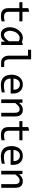

<svg xmlns="http://www.w3.org/2000/svg" viewBox="1830 -2560 739 4438"><g transform="rotate(90 2199.0 -340.5)"><path d="M473.1 -6.8V-80.1C453 -74.9 433.6 -71 415 -68.6C396.5 -66.2 379.4 -64.9 363.8 -64.9C327.3 -64.9 299.7 -73.6 281 -91.1C262.3 -108.5 252.9 -134.8 252.9 -169.9V-418.9H473.1V-490.2H252.9V-647L168 -625V-490.2H30.8V-418.9H168V-163.1C168 -105.5 183.1 -62.7 213.4 -34.9C243.7 -7.1 289.6 6.8 351.1 6.8C372.2 6.8 393.1 5.8 413.6 3.7C434.1 1.5 453.9 -2 473.1 -6.8Z M694.3 -232.9C703.1 -288.2 718.9 -330.5 741.7 -359.6C764.5 -388.8 793.1 -409.8 827.6 -422.9C853.4 -427.4 874.2 -427.2 890.1 -422.4C906.1 -417.5 920.6 -411.9 933.6 -405.8V-178.2C907.2 -140.5 882.1 -112 858.2 -92.8C834.2 -73.6 811.5 -64 790 -64C773.1 -64 758.4 -68 745.8 -76.2C733.3 -84.3 722.9 -95.9 714.6 -111.1C706.3 -126.2 699.6 -142.7 694.6 -160.6C689.5 -178.5 689.5 -202.6 694.3 -232.9ZM939.5 -89.8 940.9 -65.9 942.9 0H1019V-499L943.8 -480C925.6 -485.5 910.8 -490.1 899.4 -493.7C888 -497.2 871.4 -499.3 849.6 -500C804 -495.4 768.5 -483.4 742.9 -463.9C717.4 -444.3 696.2 -424.4 679.4 -404.1C662.7 -383.7 647.1 -356.3 632.8 -321.8C618.5 -287.3 610 -247.1 607.4 -201.2C608.1 -177.4 611 -153.1 616.2 -128.2C621.4 -103.3 631.1 -80.1 645.3 -58.6C659.4 -37.1 677.1 -20.5 698.2 -8.8C719.4 2.9 744.3 8.8 772.9 8.8C836.8 8.8 880.2 -7.6 903.3 -40.5C920.9 -61.7 932.9 -78.1 939.5 -89.8Z M1266.1 -619.1 1266.6 -163.1C1269.5 -113.6 1283.4 -74.5 1308.1 -45.9C1335.4 -13.3 1374.5 2.9 1425.3 2.9H1529.8V-68.4H1433.6C1405.9 -68.4 1385.3 -78.3 1371.6 -98.1C1359.5 -114.7 1352.9 -138.7 1351.6 -169.9L1351.1 -690.4H1128.9V-619.1Z M2141.6 -271C2141.6 -305.8 2137 -337.3 2127.7 -365.5C2118.4 -393.6 2104.7 -417.6 2086.7 -437.3C2068.6 -456.9 2046.4 -472.2 2020 -482.9C1993.7 -493.7 1963.4 -499 1929.2 -499C1894 -499 1862.6 -492.2 1835 -478.5C1807.3 -464.8 1783.9 -446.4 1764.9 -423.1C1745.8 -399.8 1731.4 -372.8 1721.4 -342C1711.5 -311.3 1706.5 -278.6 1706.5 -244.1C1706.5 -204.4 1711.2 -168.9 1720.5 -137.5C1729.7 -106 1744.1 -79.5 1763.4 -57.9C1782.8 -36.2 1807.6 -19.7 1837.9 -8.3C1868.2 3.1 1904.3 8.8 1946.3 8.8C1977.5 8.8 2007.7 6.8 2036.9 2.7C2066 -1.4 2092.1 -6.7 2115.2 -13.2V-83C2104.8 -80.1 2093.5 -77.4 2081.3 -75C2069.1 -72.5 2056.3 -70.3 2043 -68.4C2029.6 -66.4 2015.8 -64.9 2001.5 -63.7C1987.1 -62.6 1972.8 -62 1958.5 -62C1905.8 -62 1865.4 -75.4 1837.4 -102.3C1809.4 -129.2 1795.4 -167.6 1795.4 -217.8H2139.6C2140.3 -224.9 2140.8 -232.6 2141.1 -240.7C2141.4 -248.9 2141.6 -259 2141.6 -271ZM2053.2 -283.2H1795.4C1797 -305 1801.3 -325 1808.1 -343.3C1814.9 -361.5 1823.9 -377.1 1835 -390.1C1846 -403.2 1859.2 -413.2 1874.5 -420.4C1889.8 -427.6 1906.7 -431.2 1925.3 -431.2C1946.8 -431.2 1965.7 -427.5 1981.9 -420.2C1998.2 -412.8 2011.8 -402.7 2022.7 -389.6C2033.6 -376.6 2041.7 -361.1 2046.9 -343C2052.1 -325 2054.2 -305 2053.2 -283.2Z M2277.3 -490.2V0H2362.3V-325.2C2377.9 -344.7 2392 -361 2404.5 -374C2417.1 -387 2428.7 -397.4 2439.5 -405C2450.2 -412.7 2460.5 -418.1 2470.5 -421.1C2480.4 -424.2 2490.6 -425.8 2501 -425.8C2529.3 -425.8 2550.6 -416.6 2564.9 -398.2C2579.3 -379.8 2586.4 -351.4 2586.4 -313V0H2671.4V-319.8C2671.4 -379.7 2658.4 -424.6 2632.6 -454.3C2606.7 -484.1 2568.5 -499 2518.1 -499C2503.7 -499 2489.9 -497.6 2476.6 -494.9C2463.2 -492.1 2450.1 -487.3 2437.3 -480.5C2424.4 -473.6 2411.3 -464.6 2397.9 -453.4C2384.6 -442.1 2370.8 -428.1 2356.4 -411.1L2353 -490.2Z M3222.2 -6.8V-80.1C3202 -74.9 3182.6 -71 3164.1 -68.6C3145.5 -66.2 3128.4 -64.9 3112.8 -64.9C3076.3 -64.9 3048.7 -73.6 3030 -91.1C3011.3 -108.5 3002 -134.8 3002 -169.9V-418.9H3222.2V-490.2H3002V-647L2917 -625V-490.2H2779.8V-418.9H2917V-163.1C2917 -105.5 2932.1 -62.7 2962.4 -34.9C2992.7 -7.1 3038.6 6.8 3100.1 6.8C3121.3 6.8 3142.1 5.8 3162.6 3.7C3183.1 1.5 3203 -2 3222.2 -6.8Z M3791 -271C3791 -305.8 3786.4 -337.3 3777.1 -365.5C3767.8 -393.6 3754.2 -417.6 3736.1 -437.3C3718 -456.9 3695.8 -472.2 3669.4 -482.9C3643.1 -493.7 3612.8 -499 3578.6 -499C3543.5 -499 3512 -492.2 3484.4 -478.5C3456.7 -464.8 3433.3 -446.4 3414.3 -423.1C3395.3 -399.8 3380.8 -372.8 3370.8 -342C3360.9 -311.3 3356 -278.6 3356 -244.1C3356 -204.4 3360.6 -168.9 3369.9 -137.5C3379.2 -106 3393.5 -79.5 3412.8 -57.9C3432.2 -36.2 3457 -19.7 3487.3 -8.3C3517.6 3.1 3553.7 8.8 3595.7 8.8C3627 8.8 3657.1 6.8 3686.3 2.7C3715.4 -1.4 3741.5 -6.7 3764.6 -13.2V-83C3754.2 -80.1 3742.9 -77.4 3730.7 -75C3718.5 -72.5 3705.7 -70.3 3692.4 -68.4C3679 -66.4 3665.2 -64.9 3650.9 -63.7C3636.6 -62.6 3622.2 -62 3607.9 -62C3555.2 -62 3514.8 -75.4 3486.8 -102.3C3458.8 -129.2 3444.8 -167.6 3444.8 -217.8H3789.1C3789.7 -224.9 3790.2 -232.6 3790.5 -240.7C3790.9 -248.9 3791 -259 3791 -271ZM3702.6 -283.2H3444.8C3446.5 -305 3450.7 -325 3457.5 -343.3C3464.4 -361.5 3473.3 -377.1 3484.4 -390.1C3495.4 -403.2 3508.6 -413.2 3523.9 -420.4C3539.2 -427.6 3556.2 -431.2 3574.7 -431.2C3596.2 -431.2 3615.1 -427.5 3631.3 -420.2C3647.6 -412.8 3661.2 -402.7 3672.1 -389.6C3683 -376.6 3691.1 -361.1 3696.3 -343C3701.5 -325 3703.6 -305 3702.6 -283.2Z M3926.8 -490.2V0H4011.7V-325.2C4027.3 -344.7 4041.4 -361 4054 -374C4066.5 -387 4078.1 -397.4 4088.9 -405C4099.6 -412.7 4109.9 -418.1 4119.9 -421.1C4129.8 -424.2 4140 -425.8 4150.4 -425.8C4178.7 -425.8 4200 -416.6 4214.4 -398.2C4228.7 -379.8 4235.8 -351.4 4235.8 -313V0H4320.8V-319.8C4320.8 -379.7 4307.9 -424.6 4282 -454.3C4256.1 -484.1 4217.9 -499 4167.5 -499C4153.2 -499 4139.3 -497.6 4126 -494.9C4112.6 -492.1 4099.5 -487.3 4086.7 -480.5C4073.8 -473.6 4060.7 -464.6 4047.4 -453.4C4034 -442.1 4020.2 -428.1 4005.9 -411.1L4002.4 -490.2Z"/></g></svg>

Font: CodeNewRoman Nerd Font Mono
Style: Regular
Weight: 400
Monospace: yes
Designer: Sam Radian
Foundry: Code New Roman
Version: Version 2.00 November 29, 2014;Nerd Fonts 3.2.1